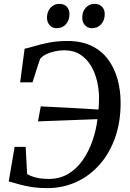

<svg xmlns="http://www.w3.org/2000/svg" viewBox="-20 -963 670 991"><path d="M223.5 8Q185.5 8 153.8 3.8Q122 -0.5 91.5 -8.2Q61 -16 25 -26.5L55.5 -205H112.5L120 -65Q135.5 -54.5 164 -47Q192.5 -39.5 232.5 -39.5Q288 -39.5 331.5 -65.2Q375 -91 406 -135Q437 -179 456.5 -234Q476 -289 483 -348L176 -336.5L190.5 -414Q216.5 -412.5 252.2 -410.8Q288 -409 328.5 -407Q369 -405 410.2 -402.5Q451.5 -400 488.5 -397.5Q490 -412 490.5 -428.2Q491 -444.5 491 -460Q491 -500 481.2 -542.8Q471.5 -585.5 450.5 -621.8Q429.5 -658 395.5 -680.5Q361.5 -703 313 -703.5Q289 -703.5 264 -698.2Q239 -693 218.5 -683Q198 -673 187 -659Q182.5 -646.5 177.5 -631Q172.5 -615.5 167.2 -599.2Q162 -583 157.2 -567.2Q152.5 -551.5 148 -538H84L107 -711.5Q127 -715.5 159 -725.2Q191 -735 233.5 -743.2Q276 -751.5 327.5 -751.5Q402.5 -751.5 454.8 -725.2Q507 -699 539.2 -654.5Q571.5 -610 586.8 -553.8Q602 -497.5 602.5 -437.5Q603.5 -337.5 575.2 -255.8Q547 -174 495.5 -115Q444 -56 374.5 -24Q305 8 223.5 8ZM272 -817.5Q250.5 -817.5 236.2 -833.2Q222 -849 222.5 -873.5Q223 -903.5 241 -923.2Q259 -943 286 -943Q312 -943 325.5 -927.8Q339 -912.5 338.5 -890Q338.5 -858.5 320.5 -838Q302.5 -817.5 272 -817.5ZM454 -817.5Q432.5 -817.5 418.2 -833.2Q404 -849 404.5 -873.5Q405 -903.5 422.8 -923.2Q440.5 -943 468 -943Q493.5 -943 507.2 -927.8Q521 -912.5 520.5 -890Q520.5 -858.5 502.2 -838Q484 -817.5 454 -817.5Z"/></svg>

Font: Merriweather 48pt
Style: Italic
Weight: 400
Italic angle: -7.8°
Version: Version 2.101